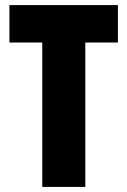

<svg xmlns="http://www.w3.org/2000/svg" viewBox="-20 -734 500 754"><path d="M315 0V-567H443V-714H17V-567H146V0Z"/></svg>

Font: Noto Sans Telugu ExtraCondensed Black
Style: Regular
Weight: 900
Width: 2
Designer: Jelle Bosma - Monotype Design Team
Foundry: Monotype Imaging Inc.
Version: Version 2.005